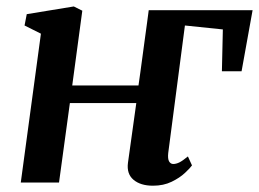

<svg xmlns="http://www.w3.org/2000/svg" viewBox="-20 -580 822 610"><path d="M420 -308.5Q422.5 -325.5 425.8 -349.5Q429 -373.5 432.8 -401.2Q436.5 -429 440.2 -456.2Q444 -483.5 447.2 -507.5Q450.5 -531.5 452.5 -547.5H782.5L747.5 -353.5H685L688 -486.5L567.5 -499L514.5 -94Q512.5 -75.5 517.2 -67.2Q522 -59 530.5 -59Q539.5 -59 549.8 -64Q560 -69 577 -83L590 -54.5Q584.5 -46.5 567.8 -30.8Q551 -15 525.2 -2.5Q499.5 10 466 10Q426.5 10 404.2 -8.8Q382 -27.5 386.5 -62.5L413 -252.5H202L167.5 0H46L110 -473L58 -499L65 -535L214.5 -559.5L241.5 -546L209.5 -308.5Z"/></svg>

Font: Merriweather 36pt SemiBold
Style: Italic
Weight: 600
Italic angle: -7.8°
Version: Version 2.101